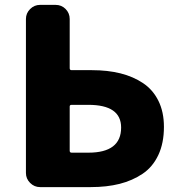

<svg xmlns="http://www.w3.org/2000/svg" viewBox="-20 -764 729 784"><path d="M143.6 0Q120.1 0 103 -17.1Q85.9 -34.2 85.9 -57.6V-686.5Q85.9 -710 103 -727.1Q120.1 -744.1 143.6 -744.1H207Q231.4 -744.1 248 -727.1Q264.6 -710 264.6 -686.5V-485.4Q264.6 -477.5 272.5 -477.5H355.5Q419.9 -477.5 472.2 -464.4Q524.4 -451.2 564.5 -424.3Q604.5 -397.5 627 -352.1Q649.4 -306.6 649.4 -246.1Q649.4 -179.7 626.5 -130.9Q603.5 -82 562 -54.2Q520.5 -26.4 468.3 -13.2Q416 0 350.6 0ZM264.6 -148.4Q264.6 -140.6 272.5 -140.6H340.8Q474.6 -140.6 474.6 -243.2Q474.6 -335.9 340.8 -335.9H272.5Q264.6 -335.9 264.6 -329.1Z"/></svg>

Font: Gen Jyuu Gothic Heavy
Style: Bold
Weight: 900
Designer: [Source Han Sans]
Ryoko NISHIZUKA  (kana & ideographs); Paul D. Hunt (Latin, Greek & Cyrillic); Wenlong ZHANG  (bopomofo
Version: Version 1.002.20150607